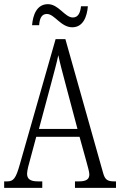

<svg xmlns="http://www.w3.org/2000/svg" viewBox="-20 -902 577 922"><path d="M327 -771C379 -771 398 -822 402 -872H369C366 -844 357 -818 330 -818C291 -818 262 -882 210 -882C156 -882 138 -829 134 -781H168C170 -810 178 -835 205 -835C242 -835 272 -771 327 -771ZM0 0H183V-31H162C122 -31 110 -45 110 -68C110 -84 119 -116 125 -137L154 -245H362L395 -126C401 -103 409 -77 409 -65C409 -43 397 -31 359 -31H340V0H537V-31H529C496 -31 484 -39 475 -72L294 -714H247L75 -112C56 -45 45 -31 14 -31H0ZM167 -283 225 -499C239 -552 253 -602 260 -637C267 -602 280 -554 298 -486L352 -283Z"/></svg>

Font: Noto Serif Georgian ExtraCondensed Light
Style: Regular
Weight: 300
Width: 2
Designer: Monotype Design Team, Akaki Razmadze
Foundry: Google LLC
Version: Version 2.003